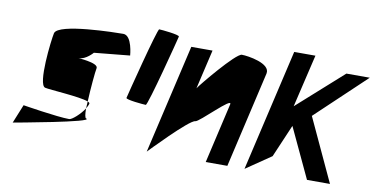

<svg xmlns="http://www.w3.org/2000/svg" viewBox="-64 -799 1904 971"><g transform="rotate(10 888.0 -313.0)"><path d="M37 -27C37 -27 447 -100 399 -112C393 -113 390 -133 390 -162C369 -129 329 -94 315 -94C253 -94 76 -123 76 -123ZM164 -508C156 -472 128 -239 168 -229C191 -223 349 -215 392 -198C395 -266 403 -353 407 -371C414 -402 291 -406 310 -406C346 -406 380 -446 380 -446L563 -464C563 -464 556 -566 510 -566C476 -566 176 -562 164 -508ZM392 -198C392 -185 390 -173 390 -162C395 -171 400 -180 402 -188C403 -192 399 -195 392 -198Z M582 -250C580 -240 674 -232 684 -232C695 -232 787 -591 789 -601C791 -611 696 -620 685 -620C675 -620 584 -260 582 -250Z M730 0C730 0 915 -194 945 -194C965 -194 1114 -350 1104 -308L1033 0H1144L1258 -494C1270 -548 1150 -566 1119 -566C1088 -566 933 -377 922 -359L969 -561H860Z M1232 0 1361 -88 1433 -256 1553 0H1671L1521 -323L1776 -564H1656L1422 -355L1486 -626H1377Z"/></g></svg>

Font: Crazy Punk
Style: Obl
Weight: 400
Version: Version 1